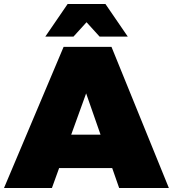

<svg xmlns="http://www.w3.org/2000/svg" viewBox="-30 -934 859 954"><path d="M286 -701H524L809 0H562L398 -470L228 0H-10ZM190 -265H592V-99H190ZM306 -914H494L605 -752H465L345 -884H455L335 -752H195Z"/></svg>

Font: Alexandria Black
Style: Regular
Weight: 900
Designer: Mohamed Gaber
Foundry: Kief Type Foundry
Version: Version 5.100